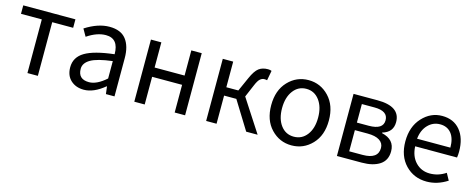

<svg xmlns="http://www.w3.org/2000/svg" viewBox="-31 -1082 4007 1621"><g transform="rotate(15 1972.5 -272.0)"><path d="M211 0V-469H29V-543H485V-469H302V0Z M706 13Q636 13 591.5 -28Q547 -69 547 -141Q547 -229 626.5 -276.5Q706 -324 881 -344Q881 -481 769 -481Q692 -481 606 -423L570 -486Q681 -557 780.5 -557Q880 -557 926 -498Q972 -439 972 -334V0H897L889 -65H886Q792 13 706 13ZM732 -60Q800 -60 881 -132V-284Q748 -268 692 -235Q636 -202 636 -152Q636 -60 732 -60Z M1145 0V-543H1236V-323H1498V-543H1589V0H1498V-242H1236V0Z M1773 0V-543H1864V-319H1969L2023 -440Q2054 -510 2085.5 -533.5Q2117 -557 2165 -557Q2185 -557 2197 -551L2181 -465Q2172 -468 2155 -468Q2138 -468 2120.5 -453.5Q2103 -439 2084 -393L2038 -285L2223 0H2123L1971 -246H1864V0Z M2699.5 -64Q2626 13 2521 13Q2416 13 2342.5 -64Q2269 -141 2269 -271.5Q2269 -402 2342.5 -479.5Q2416 -557 2521 -557Q2626 -557 2699.5 -479.5Q2773 -402 2773 -271.5Q2773 -141 2699.5 -64ZM2407 -120Q2450 -63 2521 -63Q2592 -63 2635.5 -120Q2679 -177 2679 -271Q2679 -365 2635.5 -423Q2592 -481 2521.5 -481Q2451 -481 2407.5 -423Q2364 -365 2364 -271Q2364 -177 2407 -120Z M2916 0V-543H3125Q3325 -543 3325 -405Q3325 -316 3234 -290V-285Q3348 -259 3348 -156Q3348 -77 3290 -38.5Q3232 0 3133 0ZM3006 -316H3109Q3235 -316 3235 -397Q3235 -478 3116 -478H3006ZM3006 -65H3123Q3258 -65 3258 -161Q3258 -203 3222 -226.5Q3186 -250 3117 -250H3006Z M3702 13Q3590 13 3516 -64Q3442 -141 3442 -269.5Q3442 -398 3515 -477.5Q3588 -557 3688.5 -557Q3789 -557 3846 -488.5Q3903 -420 3903 -302Q3903 -276 3899 -250H3533Q3537 -163 3586.5 -111.5Q3636 -60 3710.5 -60Q3785 -60 3849 -103L3882 -43Q3795 13 3702 13ZM3532 -316H3823Q3823 -397 3787.5 -440.5Q3752 -484 3690 -484Q3628 -484 3584 -438.5Q3540 -393 3532 -316Z"/></g></svg>

Font: Swei Fan Sans CJK TC
Style: Regular
Weight: 400
Version: Version 2.130